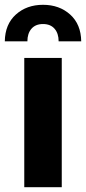

<svg xmlns="http://www.w3.org/2000/svg" viewBox="-29 -779 358 799"><path d="M72 0V-538H228V0ZM-9 -607Q-8 -678 37 -718.5Q82 -759 150 -759Q218 -759 263 -718.5Q308 -678 309 -607H215Q215 -640 198 -659.5Q181 -679 150 -679Q119 -679 102 -659.5Q85 -640 85 -607Z"/></svg>

Font: Montserrat
Style: Bold
Weight: 700
Designer: Julieta Ulanovsky
Foundry: Julieta Ulanovsky
Version: Version 9.000; ttfautohint (v1.8.4.7-5d5b)